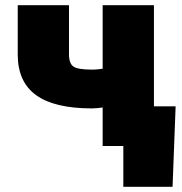

<svg xmlns="http://www.w3.org/2000/svg" viewBox="-20 -559 696 735"><path d="M332 -144Q188.5 -144 118.2 -194.8Q47.9 -245.6 47.9 -350.1V-539.1H244.1V-352.1Q244.1 -315.4 261.5 -304Q278.8 -292.5 332 -292.5Q357.9 -292.5 389.2 -298.8Q420.4 -305.2 460.9 -318.8V-170.4Q452.6 -165 428.5 -158.7Q404.3 -152.3 377.4 -148.2Q350.6 -144 332 -144ZM373 0V-539.1H569.3V0ZM452.1 156.2V0H405.3V-151.9H652.3L640.6 156.2Z"/></svg>

Font: Inter 18pt Black
Style: Regular
Weight: 900
Designer: Rasmus Andersson
Foundry: rsms
Version: Version 4.001;git-66647c0bb